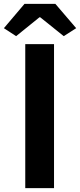

<svg xmlns="http://www.w3.org/2000/svg" viewBox="-39 -968 412 988"><path d="M91 0H239V-741H91ZM44 -782 164 -879H168L289 -782L353 -823L246 -948H87L-19 -823Z"/></svg>

Font: Noto Sans Mono CJK SC
Style: Bold
Weight: 700
Designer: Ryoko NISHIZUKA 西塚涼子 (kana, bopomofo & ideographs); Paul D. Hunt (Latin, Greek & Cyrillic); Sandoll Communications 산돌커뮤니
Foundry: Adobe
Version: Version 2.004;hotconv 1.0.118;makeotfexe 2.5.65603